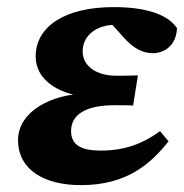

<svg xmlns="http://www.w3.org/2000/svg" viewBox="-20 -519 531 554"><path d="M213.8 15.2C347.6 15.2 415.9 -47.9 466.4 -111.3L441.7 -140.5C392.4 -104.6 340.4 -84.5 271.1 -84.5C213.5 -84.5 185.1 -100.7 185.1 -141.2C185.1 -189.9 230.6 -215.4 309.5 -215.4C331 -215.4 353.4 -215.4 364 -214.4L378 -301.5C354.1 -300.5 340.9 -300.5 315.4 -300.5C258 -300.5 218.5 -328.2 218.5 -370.7C218.5 -419.7 262.6 -447.4 312.4 -447.4C343.2 -447.4 369.6 -449 404.8 -441.1L399.8 -472.5L286.3 -467.5L336.6 -411.2C364.3 -380.2 390.9 -365.5 421 -365.5C453.1 -365.5 489 -387 490.7 -438C462.6 -478.8 398.7 -498.5 307.8 -498.5C168.3 -498.5 82.9 -443.4 82.9 -355.6C82.9 -291.7 143 -248.9 228.2 -239.4L228.7 -248.6C129.8 -248.3 32.1 -197.8 32.1 -114.9C32.1 -29.3 107.2 15.2 213.8 15.2Z"/></svg>

Font: Source Serif Variable
Style: Italic
Weight: 389
Italic angle: -12°
Designer: Frank Grießhammer
Foundry: Adobe Systems Incorporated
Version: Version 3.001;hotconv 1.0.111;makeotfexe 2.5.65597